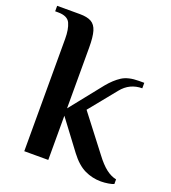

<svg xmlns="http://www.w3.org/2000/svg" viewBox="-144 -754 765 857"><g transform="rotate(20 239.0 -325.0)"><path d="M432 10Q391 10 354.5 -7.5Q318 -25 284 -70L179 -210V0H65V-534Q65 -579 52.5 -606.5Q40 -634 -5 -634H-19V-660H89Q124 -660 143.5 -649Q163 -638 171 -611Q179 -584 179 -534V-245L301 -398Q329 -432 358.5 -451Q388 -470 439 -470H464V-444Q435 -444 410.5 -432.5Q386 -421 366 -396L263 -269L393 -100Q420 -64 444 -45.5Q468 -27 493 -22V0Q485 4 467 7Q449 10 432 10Z"/></g></svg>

Font: El Messiri SemiBold
Style: Regular
Weight: 600
Designer: Mohamed Gaber
Foundry: Kief Type Foundry
Version: Version 2.020; ttfautohint (v1.8.3)